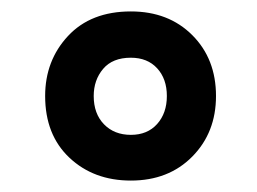

<svg xmlns="http://www.w3.org/2000/svg" viewBox="-20 -587 450 336"><path d="M209 -271Q144 -271 101.5 -311Q59 -351 59 -419Q59 -481 99 -524Q139 -567 209 -567Q275 -567 316.5 -525.5Q358 -484 358 -419Q358 -355 316.5 -313Q275 -271 209 -271ZM209 -351Q238 -351 255 -370Q272 -389 272 -419Q272 -449 255 -467.5Q238 -486 209 -486Q177 -486 160.5 -466.5Q144 -447 144 -419Q144 -388 162 -369.5Q180 -351 209 -351Z"/></svg>

Font: Noto Sans Devanagari SemiCondensed SemiBold
Style: Regular
Weight: 600
Width: 4
Designer: Jelle Bosma - Monotype Design Team
Foundry: Monotype Imaging Inc.
Version: Version 2.004; ttfautohint (v1.8.4.7-5d5b)